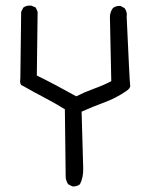

<svg xmlns="http://www.w3.org/2000/svg" viewBox="-20 -623 540 695"><path d="M242.2 51.8 226.6 43.9Q219.7 33.2 217.8 19.5L214.8 -227.5Q176.8 -251 139.2 -270.5Q101.6 -290 62.5 -312.5Q49.8 -315.4 53.7 -339.8L56.6 -580.1L64.5 -595.7Q76.2 -604.5 93.8 -602.5L109.4 -595.7L116.2 -580.1L113.3 -349.6Q149.4 -332 185.1 -313Q220.7 -293.9 255.9 -274.4Q287.1 -290 319.8 -301.8Q352.5 -313.5 382.8 -329.1L377.9 -560.5Q377.9 -579.1 388.7 -593.8Q399.4 -602.5 416 -601.6L430.7 -593.8Q441.4 -580.1 438.5 -562.5Q449.2 -324.2 451.2 -314Q453.1 -303.7 436.5 -293Q399.4 -267.6 357.9 -252.4Q316.4 -237.3 275.4 -218.8L281.2 -13.7Q282.2 18.6 269.5 43.9Q258.8 52.7 242.2 51.8Z"/></svg>

Font: NaikaiFont
Style: Regular
Weight: 400
Version: Version 1.67